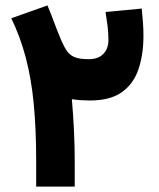

<svg xmlns="http://www.w3.org/2000/svg" viewBox="-20 -695 593 715"><path d="M507.8 -663.1Q510.3 -639.2 512.2 -613.3Q514.2 -587.4 514.2 -563Q514.2 -491.2 495.4 -436.5Q476.6 -381.8 433.1 -351.3Q389.6 -320.8 315.9 -320.8Q303.2 -320.8 283.4 -321.8Q263.7 -322.8 247.6 -325.7Q252.9 -264.6 255.6 -206.5Q258.3 -148.4 258.3 -94.7V0H114.7V-96.2Q114.7 -213.9 105.7 -307.6Q96.7 -401.4 76.2 -479.5Q55.7 -557.6 22 -627L156.7 -674.8Q171.9 -638.7 182.1 -610.4Q192.4 -582 207.5 -546.4Q218.3 -521 229.2 -505.1Q240.2 -489.3 258.5 -481.9Q276.9 -474.6 310.1 -474.6Q346.2 -474.6 365 -494.4Q383.8 -514.2 383.8 -546.4Q383.8 -574.2 380.4 -599.9Q377 -625.5 373 -650.4Z"/></svg>

Font: Vazirmatn UI Black
Style: Regular
Weight: 900
Designer: Saber Rastikerdar
Foundry: Saber Rastikerdar
Version: Version 33.003